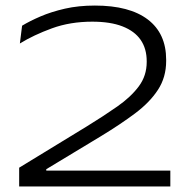

<svg xmlns="http://www.w3.org/2000/svg" viewBox="-20 -671 688 691"><path d="M49 0V-67.5L293 -216.5Q354 -254 402.5 -288Q451 -322 479.5 -360.2Q508 -398.5 508 -448V-450.5Q508 -496 486.2 -527.5Q464.5 -559 421 -576Q377.5 -593 312 -593Q232.5 -593 166.8 -569Q101 -545 51.5 -514.5L59.5 -578.5Q87.5 -595.5 126 -612Q164.5 -628.5 213.5 -639.8Q262.5 -651 321.5 -651Q446 -651 512 -600.8Q578 -550.5 578 -456V-451.5Q578 -393 548.5 -347.8Q519 -302.5 466.2 -263Q413.5 -223.5 343.5 -181L146.5 -62V-44L118 -57H593V0Z"/></svg>

Font: Anek Latin Expanded Light
Style: Regular
Weight: 300
Width: 7
Designer: Yesha Goshar
Foundry: Ek Type
Version: Version 1.003